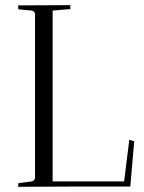

<svg xmlns="http://www.w3.org/2000/svg" viewBox="-20 -720 557 741"><path d="M115.2 -33.2V-666Q113.3 -677.7 103 -679.2L50.8 -684.1Q50.8 -687 50.3 -691.9Q49.8 -696.8 49.8 -699.2L251 -700.2Q251 -699.2 251.5 -692.4Q252 -685.5 252 -685.1L183.1 -679.2V-20H459L479 -180.2L498 -174.8L482.9 0H251L49.8 1Q49.8 -1.5 50.3 -6.1Q50.8 -10.7 50.8 -13.2L103 -20Q112.8 -21.5 115.2 -33.2Z"/></svg>

Font: Antic Didone
Style: Regular
Weight: 400
Designer: Santiago Orozco
Foundry: Santiago Orozco
Version: Version 2.000